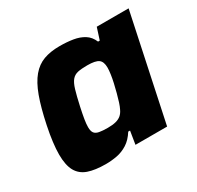

<svg xmlns="http://www.w3.org/2000/svg" viewBox="-119 -657 828 805"><g transform="rotate(-30 294.5 -255.0)"><path d="M178.7 8Q126.9 8 93.5 -3.6Q60.2 -15.3 44 -44.3Q27.9 -73.4 27.9 -124.9Q27.9 -150.2 32 -183.5Q36 -216.8 44.5 -257.5Q60.5 -334.4 79 -384.8Q97.5 -435.1 122.1 -464.3Q146.7 -493.6 179.5 -505.6Q212.4 -517.6 256.6 -517.6Q292 -517.6 321.5 -512.7Q351 -507.9 372.9 -494.2Q394.9 -480.5 406.2 -453.3H414.5L432.7 -510H586.9L478.9 0H325.7L335.9 -63.2H327.1Q308 -32.8 283.6 -17.4Q259.2 -2 232.4 3Q205.7 8 178.7 8ZM261.2 -119.6Q284.8 -119.6 300.5 -123.7Q316.1 -127.7 326.6 -136.6Q337 -145.5 343.8 -160.5Q349.1 -170.8 354.8 -188.2Q360.5 -205.7 365.9 -226.5Q371.3 -247.2 376.2 -268.4Q381 -289.5 383.6 -308.2Q386.2 -326.8 386.2 -338.9Q386.2 -368.1 371.2 -378.9Q356.2 -389.8 316.9 -389.8Q288.9 -389.8 271.4 -386.1Q253.9 -382.4 242.5 -369.2Q231.2 -355.9 223.1 -328.8Q214.9 -301.8 204.7 -255Q197.7 -222.7 194.1 -200.6Q190.5 -178.4 190.5 -163.4Q190.5 -144.2 197.4 -134.9Q204.3 -125.6 220.3 -122.6Q236.2 -119.6 261.2 -119.6Z"/></g></svg>

Font: Saira Thin
Style: Italic
Weight: 100
Italic angle: -12°
Designer: Hector Gatti with collaboration of the Omnibus-Type team
Foundry: Omnibus-Type
Version: Version 1.101